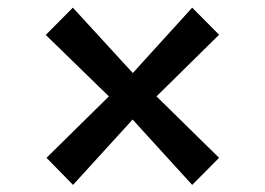

<svg xmlns="http://www.w3.org/2000/svg" viewBox="-20 -570 709 514"><path d="M271.5 -312 102.5 -476.5 175 -549.5 335.5 -374.5 494.5 -549.5 566.5 -477 399 -312 566.5 -147.5 494.5 -75 335 -250 175.5 -75 104.5 -147.5Z"/></svg>

Font: Merriweather 48pt Black
Style: Regular
Weight: 900
Version: Version 2.100